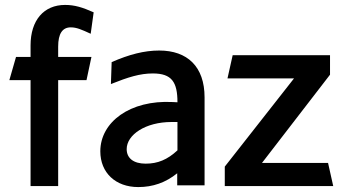

<svg xmlns="http://www.w3.org/2000/svg" viewBox="-20 -752 1399 779"><path d="M104 -427V3H216V-427H331L351 -521H216V-563C216 -615 233 -641 267 -641C291 -641 311 -632 348 -615L360 -702C315 -722 283 -732 244 -732C158 -732 104 -670 104 -568V-521H45L18 -427Z M541 7C600 7 652 -11 699 -49V0H810V-357C810 -482 740 -547 626 -547C565 -547 504 -531 433 -500L430 -411C500 -439 548 -454 600 -454C677 -454 700 -419 700 -337L680 -338C508 -347 387 -257 387 -138C387 -51 449 7 541 7ZM494 -147C494 -205 570 -257 676 -257H700V-142C659 -104 620 -88 571 -88C522 -88 494 -110 494 -147Z M892 -76V3H1332L1311 -91H1043L1319 -449V-528H924L903 -434H1173Z"/></svg>

Font: All Genders v4
Style: Regular
Weight: 400
Designer: Rassam Alawdi
Foundry: Rassam Art
Version: Version 3.100;FEAKit 1.0